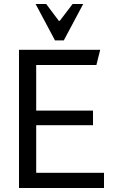

<svg xmlns="http://www.w3.org/2000/svg" viewBox="-20 -940 575 960"><path d="M75 0V-691H481L462 -615H161V-387H445V-314H161V-76H500V0ZM279 -836 343 -920H396L299 -738H255L158 -920H211L274 -836Z"/></svg>

Font: Average Sans
Style: Regular
Weight: 400
Designer: Eduardo Rodriguez Tunni
Foundry: Eduardo Rodriguez Tunni
Version: Version 1.001